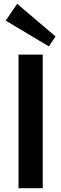

<svg xmlns="http://www.w3.org/2000/svg" viewBox="-20 -986 321 1006"><path d="M204 -700V0H77V-700ZM271 -795 236 -743 10 -878 70 -966Z"/></svg>

Font: Pathway Extreme 8pt Thin 12pt SemiBold
Style: Regular
Weight: 600
Version: Version 1.001;gftools[0.9.26]